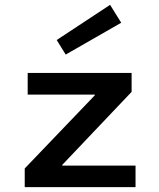

<svg xmlns="http://www.w3.org/2000/svg" viewBox="-20 -772 654 792"><path d="M213.9 -606.9 434.1 -752 480 -678.2 251 -546.9ZM82 0V-77.1L371.1 -378.9V-381.8H94.2V-471.2H522.9V-393.1L236.8 -91.8V-88.9H539.1V0Z"/></svg>

Font: IntelOne Mono Medium
Style: Regular
Weight: 500
Designer: Fred Shallcrass
Foundry: Frere-Jones Type LLC
Version: Version 1.200;hotconv 1.1.0;makeotfexe 2.6.0;FJTRelease1.2